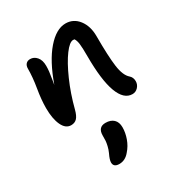

<svg xmlns="http://www.w3.org/2000/svg" viewBox="-204 -655 1047 1135"><g transform="rotate(-30 319.0 -87.5)"><path d="M550.8 33.2Q492.2 33.2 461.7 -49.3Q431.2 -131.8 431.2 -295.9Q431.2 -351.1 428 -377.7Q424.8 -404.3 415 -418.9Q412.1 -419.9 405.8 -419.9Q381.3 -419.9 345.2 -371.3Q309.1 -322.8 271.7 -238.3Q234.4 -153.8 210 -59.1Q200.2 -21 185.1 -4.9Q169.9 11.2 145 11.2Q107.4 11.2 86.7 -33.4Q65.9 -78.1 65.9 -150.9Q65.9 -207.5 77.9 -278.1Q89.8 -348.6 89.8 -407.2Q89.8 -426.3 100.1 -437.7Q110.4 -449.2 128.9 -449.2Q154.8 -449.2 173.3 -427.7Q191.9 -406.2 191.9 -367.2Q191.9 -347.2 189.7 -327.9Q187.5 -308.6 183.1 -283.7Q178.7 -258.8 176.8 -245.1Q225.1 -381.3 288.3 -454.1Q351.6 -526.9 415 -526.9Q469.2 -526.9 503.2 -482.7Q537.1 -438.5 537.1 -370.1Q537.1 -233.4 546.6 -162.8Q556.2 -92.3 586.9 -65.9Q605 -50.3 605 -23.9Q605 -1 589.1 16.1Q573.2 33.2 550.8 33.2ZM276.9 352.1Q237.8 352.1 237.8 319.8Q237.8 300.8 254.9 266.1Q264.2 245.6 268.8 225.1Q273.4 204.6 274.2 192.4Q274.9 180.2 274.9 157.2Q274.9 100.1 326.2 100.1Q361.3 100.1 381.1 118.9Q400.9 137.7 400.9 172.9Q400.9 209.5 387.2 248Q373.5 286.6 347.2 315.9Q317.9 352.1 276.9 352.1Z"/></g></svg>

Font: Shantell Sans Irregular
Style: Regular
Weight: 500
Designer: Stephen Nixon, Anya Danilova, Shantell Martin
Foundry: Arrow Type
Version: Version 1.006;[9816181b4]